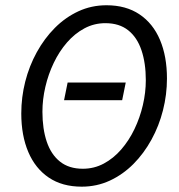

<svg xmlns="http://www.w3.org/2000/svg" viewBox="-20 -688 673 720"><path d="M220.2 -312.2 233.6 -378.4H451.5L438.1 -312.2ZM286.5 12Q213.4 12 162.9 -22.1Q112.4 -56.2 86.1 -118Q59.8 -179.8 59.8 -262.7Q59.8 -323.1 74.6 -381.8Q89.5 -440.4 117.9 -492.1Q146.3 -543.7 185.6 -583.3Q224.9 -622.8 273.9 -645.6Q322.9 -668.3 379.4 -668.3Q452.5 -668.3 503.1 -634.2Q553.8 -600.2 580 -538.3Q606.1 -476.5 606.1 -393.6Q606.1 -333.2 591.2 -274.6Q576.4 -215.9 548 -164.3Q519.6 -112.6 480.3 -73Q440.9 -33.5 391.9 -10.7Q342.9 12 286.5 12ZM290.7 -55.2Q332.9 -55.2 369.2 -74.6Q405.5 -94 434.6 -127.5Q463.7 -161 484.3 -204Q504.9 -247 515.8 -294.1Q526.8 -341.1 526.8 -387.4Q526.8 -451.4 510.5 -499.6Q494.3 -547.8 460.8 -574.4Q427.3 -601.1 375.2 -601.1Q332.9 -601.1 296.7 -581.7Q260.4 -562.3 231.3 -528.8Q202.2 -495.3 181.6 -452.3Q161 -409.3 150.1 -362.2Q139.1 -315.2 139.1 -268.9Q139.1 -204.9 155.3 -156.7Q171.6 -108.5 205.1 -81.9Q238.6 -55.2 290.7 -55.2Z"/></svg>

Font: Source Sans Variable
Style: Italic
Weight: 200
Italic angle: -11°
Designer: Paul D. Hunt
Foundry: Adobe Systems Incorporated
Version: Version 3.006;hotconv 1.0.111;makeotfexe 2.5.65597